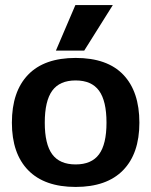

<svg xmlns="http://www.w3.org/2000/svg" viewBox="-20 -724 598 759"><path d="M278 -704H426L313 -524H201ZM27 -239Q27 -362 91 -428.5Q155 -495 279 -495Q404 -495 467.5 -428.5Q531 -362 531 -239Q531 -117 466.5 -51Q402 15 279 15Q156 15 91.5 -51Q27 -117 27 -239ZM401 -239Q401 -325 371.5 -365.5Q342 -406 279 -406Q216 -406 186.5 -365.5Q157 -325 157 -239Q157 -154 186.5 -114Q216 -74 279 -74Q342 -74 371.5 -114Q401 -154 401 -239Z"/></svg>

Font: Pridi Medium
Style: Regular
Weight: 500
Designer: Katatrad Team
Foundry: CadsonDemak
Version: Version 1.001